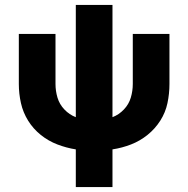

<svg xmlns="http://www.w3.org/2000/svg" viewBox="-20 -755 760 775"><path d="M286 0H434V-152Q473 -158 509 -172Q545 -186 575.5 -210.5Q606 -235 627 -268Q648 -301 656 -339Q664 -377 664 -416V-618H516V-416Q516 -388 508 -361Q500 -334 480 -313Q460 -292 434 -282V-735H286V-282Q260 -292 240 -313Q220 -334 212 -361Q204 -388 204 -416V-618H56V-416Q56 -377 64.5 -339Q73 -301 93.5 -268Q114 -235 144.5 -210.5Q175 -186 211.5 -172Q248 -158 286 -152Z"/></svg>

Font: Iosevka Sparkle Heavy
Style: Regular
Weight: 900
Designer: Belleve Invis
Foundry: Belleve Invis
Version: Version 4.5.0; ttfautohint (v1.8.3)